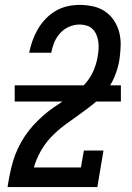

<svg xmlns="http://www.w3.org/2000/svg" viewBox="-20 -763 540 783"><path d="M10 0 11 -1Q15 -28 20.5 -54.5Q26 -81 33.5 -106.5Q41 -132 53 -157.5Q65 -183 80.5 -206.5Q96 -230 115 -251Q134 -272 155.5 -291Q177 -310 200.5 -326Q224 -342 247.5 -357.5Q271 -373 294 -390.5Q317 -408 334.5 -430Q352 -452 362.5 -477.5Q373 -503 378 -530Q378 -530 378 -530.5Q378 -531 378 -532Q381 -547 382 -562Q383 -577 381 -592Q379 -607 373.5 -620.5Q368 -634 358 -644Q348 -654 334 -658.5Q320 -663 305 -663Q283 -663 262 -654Q241 -645 225.5 -628Q210 -611 201.5 -590.5Q193 -570 189 -548H99Q104 -573 112.5 -597Q121 -621 134 -643.5Q147 -666 165.5 -685.5Q184 -705 207 -718.5Q230 -732 255 -737.5Q280 -743 305 -743Q333 -743 360 -737Q387 -731 409 -716Q431 -701 445.5 -678.5Q460 -656 466.5 -630Q473 -604 472 -575.5Q471 -547 467 -519Q461 -484 447.5 -451Q434 -418 411.5 -390Q389 -362 360.5 -339Q332 -316 302 -295Q272 -274 242.5 -252Q213 -230 188 -203.5Q163 -177 145.5 -145.5Q128 -114 118 -80H310L322 -149H402L377 0ZM473 -349H40V-415H473Z"/></svg>

Font: Iosevka Curly Slab MdObl
Style: Regular
Weight: 500
Italic angle: -9°
Monospace: yes
Designer: Belleve Invis
Foundry: Belleve Invis
Version: Version 11.0.0; ttfautohint (v1.8.3)